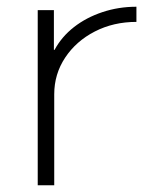

<svg xmlns="http://www.w3.org/2000/svg" viewBox="-20 -550 443 570"><path d="M92 0V-520H140V-402H142Q163 -441 199.5 -469.5Q236 -498 284 -514Q332 -530 385 -530V-485Q317 -485 261.5 -456.5Q206 -428 173.5 -379Q141 -330 141 -270V0Z"/></svg>

Font: M PLUS 2 Thin Light
Style: Regular
Weight: 300
Version: Version 1.001